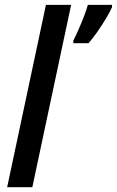

<svg xmlns="http://www.w3.org/2000/svg" viewBox="-20 -780 487 800"><path d="M9.8 0 171.4 -759.8H276.4L114.7 0ZM285.6 -600.1V-610.8Q296.9 -633.3 308.3 -659.4Q319.8 -685.5 329.8 -711.7Q339.8 -737.8 346.2 -759.8H446.8V-750Q437.5 -729.5 421.4 -702.6Q405.3 -675.8 386.5 -648.7Q367.7 -621.6 349.1 -600.1Z"/></svg>

Font: Open Sans SemiCondensed SemiBold
Style: Italic
Weight: 600
Width: 4
Italic angle: -12°
Designer: Monotype Design Team
Foundry: Monotype Imaging Inc.
Version: Version 3.000